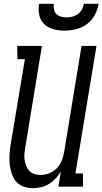

<svg xmlns="http://www.w3.org/2000/svg" viewBox="-20 -975 535 1003"><path d="M151 8Q126 8 102.5 -0.5Q79 -9 64 -27Q49 -45 41.5 -68Q34 -91 31 -115.5Q28 -140 29.5 -165.5Q31 -191 35 -216L110 -666H71L70 -735H199L112 -205Q109 -188 107.5 -171.5Q106 -155 108.5 -139Q111 -123 117 -108Q123 -93 133.5 -82Q144 -71 160 -66Q176 -61 193 -61Q215 -61 237.5 -70Q260 -79 277 -96.5Q294 -114 302.5 -136Q311 -158 315 -180L406 -735H484L374 -69H413L414 0H285L298 -79Q287 -60 271 -43Q255 -26 235.5 -14Q216 -2 194 3Q172 8 151 8ZM316 -815Q287 -815 259 -822.5Q231 -830 211 -849Q191 -868 185 -896.5Q179 -925 184 -955H261Q259 -940 262 -925.5Q265 -911 275 -901.5Q285 -892 298.5 -888Q312 -884 327 -884Q343 -884 358.5 -888Q374 -892 387 -901.5Q400 -911 408 -925.5Q416 -940 418 -955H495Q490 -925 475 -896.5Q460 -868 434 -849Q408 -830 377 -822.5Q346 -815 316 -815Z"/></svg>

Font: Iosevka QP
Style: Italic
Weight: 400
Italic angle: -9°
Designer: Belleve Invis
Foundry: Belleve Invis
Version: Version 20.0.0; ttfautohint (v1.8.4)